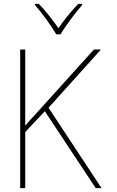

<svg xmlns="http://www.w3.org/2000/svg" viewBox="-20 -969 603 989"><path d="M270 -792H292C316 -834 367 -902 403 -943V-949H383C346 -911 308 -863 281 -824C253 -863 216 -913 180 -949H160V-943C195 -904 245 -835 270 -792ZM84 0H110V-289L211 -396L473 0H503L230 -414L500 -714H464L165 -383C143 -359 129 -344 110 -322V-714H84Z"/></svg>

Font: Noto Sans Mono SemiCondensed Thin
Style: Regular
Weight: 100
Width: 4
Designer: Monotype Design Team
Foundry: Monotype Imaging Inc.
Version: Version 2.014